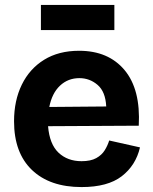

<svg xmlns="http://www.w3.org/2000/svg" viewBox="-20 -745 622 779"><path d="M311 14Q182 14 109.5 -55.5Q37 -125 37 -253Q37 -337 68.5 -401.5Q100 -466 159 -502.5Q218 -539 301 -539Q420 -539 485.5 -460.5Q551 -382 543 -235L175 -233Q181 -160 217.5 -125.5Q254 -91 311 -91Q348 -91 370.5 -103.5Q393 -116 405 -135.5Q417 -155 423 -175L548 -147Q531 -74 474 -30Q417 14 311 14ZM302 -428Q256 -428 223.5 -397.5Q191 -367 180 -311L411 -313Q408 -373 376 -400.5Q344 -428 302 -428ZM146 -623V-725H444V-623Z"/></svg>

Font: Bricolage Grotesque 10pt Bricolage Grotesque 10pt Regular
Style: Bold
Weight: 700
Designer: Mathieu Triay
Foundry: Atelier Triay
Version: Version 1.000; ttfautohint (v1.8.4.7-5d5b);gftools[0.9.32]